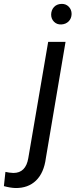

<svg xmlns="http://www.w3.org/2000/svg" viewBox="-135 -741 392 976"><path d="M198.2 -528.3 98.1 63Q88.4 137.7 48.1 176.8Q7.8 215.8 -57.1 214.8Q-83 213.9 -115.2 205.1L-107.4 132.8Q-89.4 137.2 -66.9 138.2Q-3.9 138.2 8.8 63L109.9 -528.3ZM125 -667Q125.5 -689.9 139.4 -705.1Q153.3 -720.2 176.8 -721.2Q199.2 -722.2 214.1 -707.3Q229 -692.4 229 -669.9Q228.5 -647 213.9 -632.3Q199.2 -617.7 176.3 -616.7Q154.3 -615.7 139.6 -630.4Q125 -645 125 -667Z"/></svg>

Font: Roboto
Style: Italic
Weight: 400
Italic angle: -12°
Designer: Google
Version: Version 2.134; 2016; ttfautohint (v1.6)